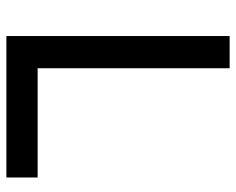

<svg xmlns="http://www.w3.org/2000/svg" viewBox="-89 -651 740 602"><g transform="rotate(90 281.0 -350.0)"><path d="M93 0V-700H194V-98H536.5V0Z"/></g></svg>

Font: Overpass Medium
Style: Regular
Weight: 500
Designer: Delve Withrington, Dave Bailey, Thomas Jockin
Foundry: Delve Fonts LLC
Version: Version 4.000